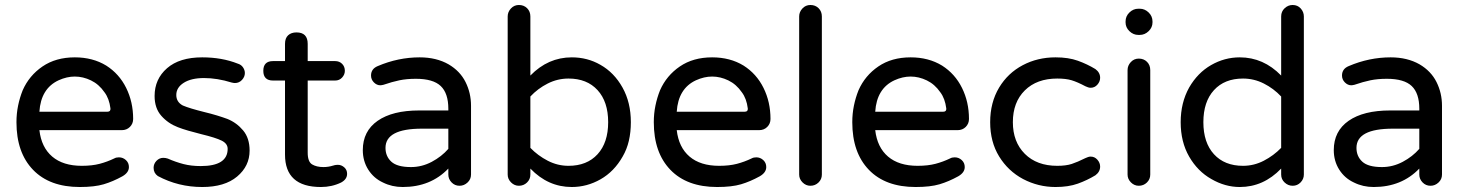

<svg xmlns="http://www.w3.org/2000/svg" viewBox="-20 -768 5874 770"><path d="M300 -18Q179 -18 112.5 -87Q46 -156 46 -278Q46 -312 52.5 -344Q59 -376 71 -406Q97 -465 150.5 -501.5Q204 -538 280 -538Q352 -538 406 -505Q458 -472 486 -415.5Q514 -359 514 -291Q514 -272 501 -259Q488 -246 468 -246H138Q146 -177 189.5 -140Q233 -103 308 -103Q349 -103 379.5 -111Q410 -119 439 -133Q446 -137 457 -137Q473 -137 485 -126Q497 -115 497 -98Q497 -76 471 -61Q433 -40 396 -29Q359 -18 300 -18ZM138 -320H411Q424 -320 423 -333Q418 -373 399 -398Q377 -430 345 -445.5Q313 -461 280 -461Q248 -461 215 -446Q144 -413 138 -320Z M791 -18Q695 -18 613 -62Q596 -74 596 -95Q596 -111 607.5 -123Q619 -135 635 -135Q644 -135 653 -132Q685 -118 716 -110Q747 -102 785 -102Q893 -102 893 -171Q893 -192 869 -204Q857 -210 836.5 -216.5Q816 -223 787 -230Q759 -237 735 -244Q711 -251 693 -258Q654 -273 627 -303.5Q600 -334 600 -383Q600 -451 650 -494.5Q700 -538 791 -538Q870 -538 933 -513Q947 -509 954.5 -498Q962 -487 962 -475Q962 -460 950.5 -447.5Q939 -435 922 -435Q920 -435 916.5 -435.5Q913 -436 909 -437Q851 -455 798 -455Q747 -455 717 -436Q687 -417 687 -387Q687 -359 713 -345Q727 -339 748.5 -332.5Q770 -326 798 -319Q827 -312 850 -305Q873 -298 892 -291Q929 -276 955 -245Q981 -214 981 -164Q981 -102 931 -60Q881 -18 791 -18Z M1267 -18Q1123 -18 1123 -148V-445H1075Q1036 -445 1036 -484Q1036 -523 1075 -523H1123V-592Q1123 -615 1135.5 -626.5Q1148 -638 1169 -638Q1214 -638 1214 -592V-523H1324Q1341 -523 1352 -512Q1363 -501 1363 -484Q1363 -469 1352 -457Q1341 -445 1324 -445H1214V-156Q1214 -119 1232 -108.5Q1250 -98 1277 -98Q1297 -98 1316 -104Q1318 -104 1319 -105Q1323 -106 1327 -106.5Q1331 -107 1335 -107Q1349 -107 1360.5 -97Q1372 -87 1372 -71Q1372 -49 1348 -36Q1311 -18 1267 -18Z M1595 -18Q1552 -18 1516 -36Q1479 -53 1457 -87.5Q1435 -122 1435 -166Q1435 -242 1494.5 -283.5Q1554 -325 1661 -325H1778V-332Q1778 -394 1747.5 -423Q1717 -452 1648 -452Q1611 -452 1582 -446Q1553 -440 1518 -428Q1514 -427 1510.5 -426.5Q1507 -426 1505 -426Q1491 -426 1479.5 -437.5Q1468 -449 1468 -465Q1468 -492 1495 -503Q1577 -538 1663 -538Q1730 -538 1779 -510Q1825 -483 1847 -439Q1869 -395 1869 -344V-68Q1869 -49 1855 -36Q1841 -23 1823 -23Q1804 -23 1791 -36.5Q1778 -50 1778 -68V-92Q1707 -18 1595 -18ZM1628 -98Q1672 -98 1711.5 -119Q1751 -140 1778 -171V-252H1672Q1526 -252 1526 -175Q1526 -141 1549.5 -119.5Q1573 -98 1628 -98Z M2273 -18Q2178 -18 2107 -92V-68Q2107 -49 2093.5 -36Q2080 -23 2061 -23Q2043 -23 2029.5 -36.5Q2016 -50 2016 -68V-702Q2016 -720 2029 -734Q2042 -748 2061 -748Q2081 -748 2094 -735Q2107 -722 2107 -702V-465Q2178 -538 2273 -538Q2336 -538 2388 -508Q2443 -477 2476.5 -417Q2510 -357 2510 -278Q2510 -238 2502 -203.5Q2494 -169 2477 -140Q2443 -80 2388.5 -49Q2334 -18 2273 -18ZM2260 -103Q2334 -103 2376.5 -149.5Q2419 -196 2419 -278Q2419 -360 2376.5 -406.5Q2334 -453 2260 -453Q2216 -453 2176.5 -433Q2137 -413 2107 -381V-175Q2137 -144 2176.5 -123.5Q2216 -103 2260 -103Z M2856 -18Q2735 -18 2668.5 -87Q2602 -156 2602 -278Q2602 -312 2608.5 -344Q2615 -376 2627 -406Q2653 -465 2706.5 -501.5Q2760 -538 2836 -538Q2908 -538 2962 -505Q3014 -472 3042 -415.5Q3070 -359 3070 -291Q3070 -272 3057 -259Q3044 -246 3024 -246H2694Q2702 -177 2745.5 -140Q2789 -103 2864 -103Q2905 -103 2935.5 -111Q2966 -119 2995 -133Q3002 -137 3013 -137Q3029 -137 3041 -126Q3053 -115 3053 -98Q3053 -76 3027 -61Q2989 -40 2952 -29Q2915 -18 2856 -18ZM2694 -320H2967Q2980 -320 2979 -333Q2974 -373 2955 -398Q2933 -430 2901 -445.5Q2869 -461 2836 -461Q2804 -461 2771 -446Q2700 -413 2694 -320Z M3230 -23Q3212 -23 3198.5 -36.5Q3185 -50 3185 -68V-702Q3185 -720 3198 -734Q3211 -748 3230 -748Q3250 -748 3263 -735Q3276 -722 3276 -702V-68Q3276 -49 3262.5 -36Q3249 -23 3230 -23Z M3652 -18Q3531 -18 3464.5 -87Q3398 -156 3398 -278Q3398 -312 3404.5 -344Q3411 -376 3423 -406Q3449 -465 3502.5 -501.5Q3556 -538 3632 -538Q3704 -538 3758 -505Q3810 -472 3838 -415.5Q3866 -359 3866 -291Q3866 -272 3853 -259Q3840 -246 3820 -246H3490Q3498 -177 3541.5 -140Q3585 -103 3660 -103Q3701 -103 3731.5 -111Q3762 -119 3791 -133Q3798 -137 3809 -137Q3825 -137 3837 -126Q3849 -115 3849 -98Q3849 -76 3823 -61Q3785 -40 3748 -29Q3711 -18 3652 -18ZM3490 -320H3763Q3776 -320 3775 -333Q3770 -373 3751 -398Q3729 -430 3697 -445.5Q3665 -461 3632 -461Q3600 -461 3567 -446Q3496 -413 3490 -320Z M4213 -18Q4144 -18 4083 -50Q4023 -82 3987 -140.5Q3951 -199 3951 -278Q3951 -357 3987 -417Q4022 -475 4081.5 -506.5Q4141 -538 4213 -538Q4265 -538 4302.5 -524.5Q4340 -511 4373 -491Q4392 -477 4392 -456Q4392 -441 4381 -428.5Q4370 -416 4354 -416Q4348 -416 4343 -418Q4338 -420 4333 -422Q4301 -439 4278 -446Q4255 -453 4220 -453Q4138 -453 4090 -405.5Q4042 -358 4042 -278Q4042 -199 4090 -151Q4138 -103 4220 -103Q4255 -103 4278 -110.5Q4301 -118 4333 -134Q4338 -136 4343 -138Q4348 -140 4354 -140Q4370 -140 4381 -127.5Q4392 -115 4392 -100Q4392 -79 4373 -65Q4340 -45 4302.5 -31.5Q4265 -18 4213 -18Z M4545 -628Q4525 -628 4509.5 -643Q4494 -658 4494 -678V-682Q4494 -703 4509.5 -718Q4525 -733 4545 -733H4551Q4571 -733 4586.5 -718Q4602 -703 4602 -682V-678Q4602 -658 4586.5 -643Q4571 -628 4551 -628ZM4547 -23Q4529 -23 4515.5 -36.5Q4502 -50 4502 -68V-487Q4502 -505 4515 -519Q4528 -533 4547 -533Q4567 -533 4580 -520Q4593 -507 4593 -487V-68Q4593 -49 4579.5 -36Q4566 -23 4547 -23Z M4952 -18Q4893 -18 4838 -50Q4783 -81 4749 -140Q4715 -199 4715 -278Q4715 -356 4749 -417Q4783 -476 4837 -507Q4891 -538 4952 -538Q5047 -538 5118 -465V-702Q5118 -722 5132 -735Q5146 -748 5164 -748Q5184 -748 5196.5 -734Q5209 -720 5209 -702V-68Q5209 -50 5196 -36.5Q5183 -23 5164 -23Q5146 -23 5132 -36Q5118 -49 5118 -68V-92Q5047 -18 4952 -18ZM4965 -103Q5009 -103 5048.5 -123.5Q5088 -144 5118 -175V-381Q5088 -413 5048.5 -433Q5009 -453 4965 -453Q4891 -453 4848.5 -406.5Q4806 -360 4806 -278Q4806 -196 4848.5 -149.5Q4891 -103 4965 -103Z M5489 -18Q5446 -18 5410 -36Q5373 -53 5351 -87.5Q5329 -122 5329 -166Q5329 -242 5388.5 -283.5Q5448 -325 5555 -325H5672V-332Q5672 -394 5641.5 -423Q5611 -452 5542 -452Q5505 -452 5476 -446Q5447 -440 5412 -428Q5408 -427 5404.5 -426.5Q5401 -426 5399 -426Q5385 -426 5373.5 -437.5Q5362 -449 5362 -465Q5362 -492 5389 -503Q5471 -538 5557 -538Q5624 -538 5673 -510Q5719 -483 5741 -439Q5763 -395 5763 -344V-68Q5763 -49 5749 -36Q5735 -23 5717 -23Q5698 -23 5685 -36.5Q5672 -50 5672 -68V-92Q5601 -18 5489 -18ZM5522 -98Q5566 -98 5605.5 -119Q5645 -140 5672 -171V-252H5566Q5420 -252 5420 -175Q5420 -141 5443.5 -119.5Q5467 -98 5522 -98Z"/></svg>

Font: Huninn
Style: Regular
Weight: 400
Designer: justfont
Foundry: justfont
Version: Version 1.003